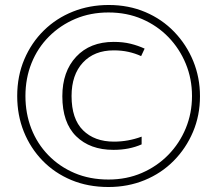

<svg xmlns="http://www.w3.org/2000/svg" viewBox="-20 -742 871 770"><path d="M415 8Q333 8 266 -20Q199 -48 150.5 -98Q102 -148 75.5 -214Q49 -280 49 -357Q49 -437 77.5 -504Q106 -571 156 -620Q206 -669 272.5 -695.5Q339 -722 416 -722Q496 -722 563 -693.5Q630 -665 679 -614Q728 -563 755 -497Q782 -431 782 -356Q782 -279 754 -213Q726 -147 676.5 -97Q627 -47 560 -19.5Q493 8 415 8ZM415 -22Q488 -22 549 -48.5Q610 -75 655 -121Q700 -167 725 -227.5Q750 -288 750 -357Q750 -426 725 -486.5Q700 -547 655.5 -593Q611 -639 550 -665.5Q489 -692 415 -692Q343 -692 282.5 -666.5Q222 -641 176.5 -595.5Q131 -550 106.5 -489Q82 -428 82 -357Q82 -287 105.5 -226.5Q129 -166 173.5 -120Q218 -74 279 -48Q340 -22 415 -22ZM435 -141Q341 -141 285.5 -195.5Q230 -250 230 -356Q230 -455 285.5 -514.5Q341 -574 436 -574Q474 -574 504 -566.5Q534 -559 560 -547L546 -517Q522 -528 495 -534Q468 -540 436 -540Q358 -540 312.5 -491Q267 -442 267 -357Q267 -265 313 -219.5Q359 -174 437 -174Q494 -174 548 -194V-163Q523 -152 495 -146.5Q467 -141 435 -141Z"/></svg>

Font: Noto Sans Armenian SemiCondensed ExtraLight
Style: Regular
Weight: 200
Width: 4
Designer: Monotype Design Team
Foundry: Monotype Imaging Inc.
Version: Version 2.008; ttfautohint (v1.8.4.7-5d5b)